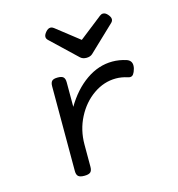

<svg xmlns="http://www.w3.org/2000/svg" viewBox="-103 -773 807 869"><g transform="rotate(-15 300.0 -339.0)"><path d="M305.7 -518.1 186 -631.8Q178.2 -639.2 178.2 -647.9Q178.2 -658.2 189.5 -670.9Q199.7 -682.6 210.9 -682.6Q218.8 -682.6 226.1 -676.8L334 -592.3L441.9 -676.8Q449.2 -682.6 457 -682.6Q468.3 -682.6 478.5 -670.9Q489.7 -658.2 489.7 -647.9Q489.7 -639.2 481.9 -631.8L362.3 -518.1Q351.6 -508.3 334 -508.3Q316.4 -508.3 305.7 -518.1ZM505.9 -451.7Q529.8 -443.8 529.8 -420.4Q529.8 -412.6 527.8 -405.3Q523.4 -389.2 517.3 -381.1Q511.2 -373 502 -373Q496.6 -373 491.2 -375Q463.9 -383.8 437.5 -383.8Q381.3 -383.8 332 -349.6Q282.7 -315.4 252.9 -257.6Q223.1 -199.7 223.1 -131.8V-26.9Q223.1 -9.8 215.1 -2.4Q207 4.9 187 4.9H186Q166 4.9 158 -2.4Q149.9 -9.8 149.9 -26.9V-424.3Q149.9 -441.4 157.2 -448.7Q164.6 -456.1 183.6 -456.1H184.6Q203.6 -456.1 210.9 -448.7Q218.3 -441.4 218.3 -424.3V-309.6Q260.7 -381.3 318.8 -421.6Q377 -461.9 441.9 -461.9Q473.6 -461.9 505.9 -451.7Z"/></g></svg>

Font: Courier Prime Sans
Style: Regular
Weight: 400
Designer: Alan Dague-Greene
Foundry: Quote-Unquote Apps
Version: Version 3.020